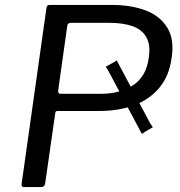

<svg xmlns="http://www.w3.org/2000/svg" viewBox="-20 -762 735 782"><path d="M557 -218 420 -476Q416 -482 413 -486Q410 -490 412 -491L441 -507Q448 -510 451.5 -513.5Q455 -517 456 -515L593 -257Q597 -251 600 -248Q603 -245 601 -243L572 -226Q565 -222 562 -219Q559 -216 557 -218ZM679 -526Q669 -452 628.5 -404Q588 -356 525.5 -333Q463 -310 385 -310H215Q205 -310 205 -301L164 -15Q162 0 147 0H79Q72 0 69.5 -3Q67 -6 68 -13L169 -728Q170 -742 182 -742H434Q513 -742 572 -720Q631 -698 661 -650Q691 -602 679 -526ZM586 -527Q594 -579 576 -610.5Q558 -642 519.5 -655.5Q481 -669 425 -669H269Q256 -669 254 -657L217 -394Q216 -380 225 -380H391Q470 -380 523 -415.5Q576 -451 586 -527Z"/></svg>

Font: Libre Franklin
Style: Italic
Weight: 400
Italic angle: -8°
Designer: Pablo Impallari, Rodrigo Fuenzalida, Nhung Nguyen
Foundry: Impallari Type
Version: Version 3.000